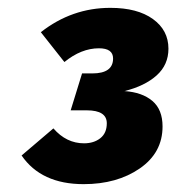

<svg xmlns="http://www.w3.org/2000/svg" viewBox="-20 -775 449 489"><path d="M409 -651Q409 -610 379 -583Q349 -556 297 -543Q342 -540 368 -518Q394 -496 394 -453Q394 -386 336 -346Q278 -306 193 -306Q85 -306 35 -379L116 -448Q149 -410 194 -410Q219 -410 235.5 -423Q252 -436 252 -461Q252 -494 201 -494H160L189 -588H215Q268 -588 268 -626Q268 -652 232 -652Q187 -652 144 -617L84 -693Q163 -755 261 -755Q330 -755 369.5 -726.5Q409 -698 409 -651Z"/></svg>

Font: FiraGO Heavy
Style: Italic
Weight: 900
Italic angle: -8°
Designer: bBox Type GmbH
Foundry: bBox Type GmbH
Version: Version 1.001